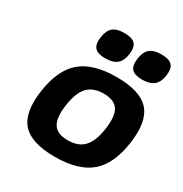

<svg xmlns="http://www.w3.org/2000/svg" viewBox="-171 -857 948 997"><g transform="rotate(30 303.0 -359.0)"><path d="M156.7 -448.2Q229 -509.8 370.1 -509.8Q511.2 -509.8 565.9 -448.2Q620.6 -386.7 601.1 -250Q581.5 -113.3 509.3 -51.8Q437 9.8 295.9 9.8Q154.8 9.8 100.1 -51.8Q45.4 -113.3 64.9 -250Q84.5 -386.7 156.7 -448.2ZM453.1 -250Q464.4 -330.1 440.7 -366Q417 -401.9 354 -401.9Q291 -401.9 257.6 -366Q224.1 -330.1 212.9 -250Q201.7 -169.9 225.3 -134Q249 -98.1 312 -98.1Q375 -98.1 408.4 -134.3Q441.9 -170.4 453.1 -250ZM290 -728H291Q336.4 -728 354.2 -708.7Q372.1 -689.5 366.2 -646Q360.4 -603 336.7 -583.5Q313 -564 268.1 -564Q222.2 -564 204.6 -583.3Q187 -602.5 192.9 -646Q198.7 -689.5 221.4 -708.7Q244.1 -728 290 -728ZM511.2 -728H512.2Q558.1 -728 575.9 -708.7Q593.8 -689.5 587.9 -646Q582 -603.5 558.1 -583.7Q534.2 -564 488.8 -564Q443.4 -564 425.8 -583.3Q408.2 -602.5 414.1 -646Q419.9 -689.5 442.9 -708.7Q465.8 -728 511.2 -728Z"/></g></svg>

Font: Fivo Sans Modern
Style: Italic
Weight: 700
Designer: Alexander Slobzheninov
Foundry: Alexander Slobzheninov
Version: 1.0